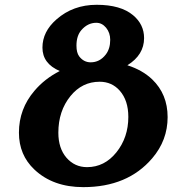

<svg xmlns="http://www.w3.org/2000/svg" viewBox="-20 -767 774 797"><path d="M379.9 -672.4Q343.8 -672.4 317.4 -641.6Q297.4 -618.2 297.4 -577.6Q297.4 -548.3 308.6 -533.2Q327.6 -508.3 356.4 -508.3Q394 -508.3 418.9 -540.5Q437.5 -564.5 437.5 -601.6Q437.5 -630.9 420.4 -651.9Q403.3 -672.4 379.9 -672.4ZM325.7 9.8Q200.2 9.8 123 -63Q58.6 -123.5 58.6 -216.3Q58.6 -314.9 123 -390.1Q165 -439.9 228 -472.2Q156.2 -502.9 156.2 -569.3Q156.2 -635.7 214.4 -686.5Q283.2 -747.1 381.3 -747.1Q481 -747.1 532.7 -703.6Q578.1 -665.5 578.1 -608.9Q578.1 -539.1 508.8 -496.1Q571.3 -476.1 611.8 -437.5Q675.8 -376 675.8 -280.8Q675.8 -184.6 611.8 -109.9Q509.8 9.8 325.7 9.8ZM341.3 -73.2Q413.6 -73.2 462.9 -134.3Q512.7 -196.3 512.7 -281.7Q512.7 -350.1 477.1 -390.6Q444.3 -427.7 393.6 -427.7Q320.8 -427.7 272.5 -368.2Q222.2 -306.2 222.2 -216.3Q222.2 -151.4 255.9 -112.3Q290 -73.2 341.3 -73.2Z"/></svg>

Font: Klaudia
Style: Bold
Weight: 700
Designer: Wojciech Kalinowski "wmk69" (wmk69@o2.pl)
Foundry: Wojciech Kalinowski "wmk69" (wmk69@o2.pl)
Version: Version 3.1.0; 2021-05-10